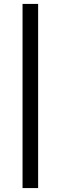

<svg xmlns="http://www.w3.org/2000/svg" viewBox="-20 -749 300 981"><path d="M95.2 -729H174.8V211.9H95.2Z"/></svg>

Font: Miedinger*
Style: Bold
Weight: 700
Version: Version 001.000